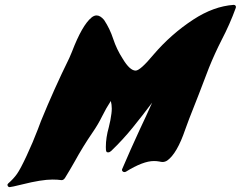

<svg xmlns="http://www.w3.org/2000/svg" viewBox="-20 -770 991 790"><path d="M19.5 0Q14.6 0 12.2 -4.4Q10.7 -7.3 10.7 -9.8V-10.7Q11.7 -13.2 13.7 -15.1Q35.6 -34.2 49.8 -54.2Q64 -74.2 89.6 -129.2Q115.2 -184.1 135.7 -237.8Q142.1 -254.9 148.4 -271.5Q201.7 -402.3 265.1 -531.2Q269 -540 275.9 -556.6Q317.9 -666.5 356.9 -698.2Q367.2 -706.5 377.4 -706.5Q392.6 -706.5 408.2 -688Q432.1 -651.9 445.8 -609.9Q459.5 -567.9 484.9 -528.3Q514.2 -479.5 538.1 -479.5Q557.1 -479.5 611.8 -545.4Q684.1 -629.9 775.4 -689.5Q858.9 -744.1 941.4 -750Q946.3 -750 949.2 -746.6Q950.7 -744.1 950.7 -741.2Q950.7 -739.7 950.2 -737.8Q925.8 -670.4 891.6 -605Q862.8 -548.3 839.8 -491.2Q819.3 -436 797.9 -381.8Q746.6 -252.4 742.2 -237.3Q708.5 -138.2 668 -109.4Q658.7 -103.5 648.9 -103.5Q643.1 -103.5 635.3 -105.5Q624.5 -107.4 613.3 -107.4Q568.8 -107.4 498 -63.5Q494.6 -62 491.7 -62Q488.3 -62 485.8 -64Q481.9 -66.4 481.9 -70.8Q481.9 -72.3 482.4 -73.7Q517.6 -156.2 555.2 -237.3Q581.5 -292.5 606 -347.7Q566.9 -295.4 526.1 -245.1Q485.4 -194.8 437.5 -148.9Q431.2 -143.1 425.3 -143.1Q424.8 -143.1 421.1 -143.6Q417.5 -144 416 -151.9Q415.5 -158.2 415.5 -165Q415.5 -203.6 427.7 -246.6Q435.1 -275.4 438.5 -302.7Q439.9 -313 439.9 -323.2Q439.9 -339.4 436 -354.5Q416.5 -324.7 400.4 -292Q383.3 -257.3 361.3 -225.6Q320.8 -166.5 287.1 -105Q268.1 -71.3 247.6 -38.1Q241.7 -28.8 233.4 -28.8Q216.8 -31.2 195.8 -31.2Q150.9 -31.2 71.3 -11.2Q25.4 0 19.5 0Z"/></svg>

Font: Weird Comic
Style: Italic
Weight: 400
Italic angle: -16°
Designer: GGBotNet
Foundry: GGBotNet
Version: 0.80